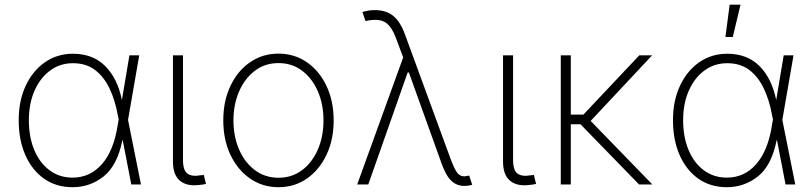

<svg xmlns="http://www.w3.org/2000/svg" viewBox="-20 -780 3428 812"><path d="M287.1 11.7Q217.3 11.7 166.3 -24.4Q115.2 -60.5 87.2 -124.3Q59.1 -188 59.1 -272Q59.1 -354 88.6 -417.2Q118.2 -480.5 169.9 -516.6Q221.7 -552.7 288.6 -552.7Q372.6 -552.7 424.8 -500.7Q477.1 -448.7 495.6 -356.9L527.3 -545.9H568.8L521.5 -272.9L576.2 0H535.2L499 -187H497.6Q476.1 -79.6 418.2 -33.9Q360.4 11.7 287.1 11.7ZM481.9 -274.9 478 -293.5Q466.8 -356 443.4 -405.5Q419.9 -455.1 382.1 -483.9Q344.2 -512.7 288.6 -512.7Q233.9 -512.7 191.9 -481.7Q149.9 -450.7 126 -396.5Q102.1 -342.3 102.1 -271.5Q102.1 -200.2 125 -145.5Q147.9 -90.8 189.7 -59.8Q231.4 -28.8 287.1 -28.8Q360.8 -28.8 410.9 -85.7Q460.9 -142.6 477.5 -249.5Z M824.7 2Q772 9.3 741.7 -15.1Q711.4 -39.6 711.4 -96.7V-545.9H753.9V-104Q753.9 -59.1 772.9 -45.7Q792 -32.2 827.1 -38.6Q836.9 -39.1 841.8 -40.5L851.1 -2.4Q839.8 1 824.7 2Z M1157.7 11.7Q1090.3 11.7 1037.6 -24.9Q984.9 -61.5 954.6 -125.2Q924.3 -189 924.3 -271Q924.3 -353 954.6 -416.7Q984.9 -480.5 1037.6 -516.8Q1090.3 -553.2 1157.7 -553.2Q1225.1 -553.2 1277.8 -516.8Q1330.6 -480.5 1360.8 -416.5Q1391.1 -352.5 1391.1 -271Q1391.1 -189 1360.8 -125.2Q1330.6 -61.5 1278.1 -24.9Q1225.6 11.7 1157.7 11.7ZM1157.7 -28.3Q1215.3 -28.3 1258.1 -60.8Q1300.8 -93.3 1324.5 -148.2Q1348.1 -203.1 1348.1 -271Q1348.1 -338.4 1324.5 -393.3Q1300.8 -448.2 1258.1 -480.7Q1215.3 -513.2 1157.7 -513.2Q1100.6 -513.2 1057.9 -480.7Q1015.1 -448.2 991.2 -393.3Q967.3 -338.4 967.3 -271Q967.3 -203.1 991 -148.2Q1014.6 -93.3 1057.6 -60.8Q1100.6 -28.3 1157.7 -28.3Z M1944.3 6.3Q1911.6 6.3 1888.7 -15.4Q1865.7 -37.1 1846.7 -90.8L1709.5 -472.7L1709 -473.6H1704.1L1537.6 0H1490.7L1685.1 -537.1L1655.8 -615.7Q1635.7 -670.9 1606.9 -687Q1578.1 -703.1 1525.9 -690.9L1512.7 -729.5Q1522.9 -732.4 1536.6 -734.9Q1550.3 -737.3 1564.9 -737.3Q1613.3 -737.3 1643.6 -712.4Q1673.8 -687.5 1693.8 -631.3L1884.8 -110.4Q1899.9 -69.3 1911.9 -51.8Q1923.8 -34.2 1943.4 -34.2Q1947.3 -34.2 1953.1 -35.4Q1959 -36.6 1964.4 -37.6L1977.1 1.5Q1961.4 6.3 1944.3 6.3Z M2220.7 2Q2168 9.3 2137.7 -15.1Q2107.4 -39.6 2107.4 -96.7V-545.9H2149.9V-104Q2149.9 -59.1 2168.9 -45.7Q2188 -32.2 2223.1 -38.6Q2232.9 -39.1 2237.8 -40.5L2247.1 -2.4Q2235.8 1 2220.7 2Z M2394 -545.9V-295.4H2447.3L2683.6 -545.9H2737.8L2478 -268.6L2738.8 0H2682.6L2435.1 -254.4H2394V0H2351.6V-545.9Z M3054.2 11.7Q2984.4 11.7 2933.3 -24.4Q2882.3 -60.5 2854.2 -124.3Q2826.2 -188 2826.2 -272Q2826.2 -354 2855.7 -417.2Q2885.3 -480.5 2937 -516.6Q2988.8 -552.7 3055.7 -552.7Q3139.6 -552.7 3191.9 -500.7Q3244.1 -448.7 3262.7 -356.9L3294.4 -545.9H3335.9L3288.6 -272.9L3343.3 0H3302.2L3266.1 -187H3264.6Q3243.2 -79.6 3185.3 -33.9Q3127.4 11.7 3054.2 11.7ZM3249 -274.9 3245.1 -293.5Q3233.9 -356 3210.4 -405.5Q3187 -455.1 3149.2 -483.9Q3111.3 -512.7 3055.7 -512.7Q3001 -512.7 2959 -481.7Q2917 -450.7 2893.1 -396.5Q2869.1 -342.3 2869.1 -271.5Q2869.1 -200.2 2892.1 -145.5Q2915 -90.8 2956.8 -59.8Q2998.5 -28.8 3054.2 -28.8Q3127.9 -28.8 3178 -85.7Q3228 -142.6 3244.6 -249.5ZM3047.9 -623.5 3065.9 -760.3H3111.8L3079.1 -623.5Z"/></svg>

Font: Inter Extra Light
Style: Regular
Weight: 200
Designer: Rasmus Andersson
Foundry: rsms
Version: Version 4.000;git-3c8e0fc